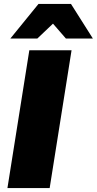

<svg xmlns="http://www.w3.org/2000/svg" viewBox="-20 -962 495 982"><path d="M18 0ZM18 0 130 -705H346L234 0ZM33 -765 177 -942H343L455 -765H317L251 -841L171 -765Z"/></svg>

Font: Winston Black
Style: Italic
Weight: 900
Italic angle: -9°
Designer: Original fonts by Vernon Adams / Changes by Cristiano Sobral
Foundry: VOriginal fonts by Vernon Adams / Changes by Cristiano Sobral
Version: Version 2.503;July 17, 2020;FontCreator 13.0.0.2655 64-bit